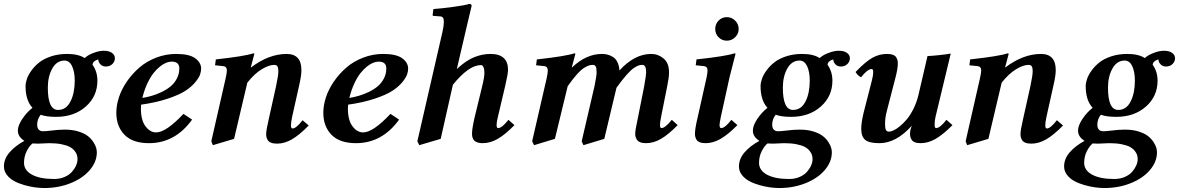

<svg xmlns="http://www.w3.org/2000/svg" viewBox="-20 -718 5993 976"><path d="M359.9 -308.1Q359.9 -353 346.4 -381.6Q333 -410.2 308.1 -410.2Q268.6 -410.2 245.8 -369.9Q223.1 -329.6 223.1 -272Q223.1 -159.2 274.9 -159.2Q316.4 -159.2 338.1 -201.9Q359.9 -244.6 359.9 -308.1ZM172.9 12.2Q152.8 12.2 145 11.2Q128.4 24.9 115.2 51.5Q102.1 78.1 102.1 109.9Q102.1 147.9 142.6 169.9Q183.1 191.9 254.9 191.9Q284.7 191.9 308.6 181.4Q332.5 170.9 346.2 155Q359.9 139.2 366.9 122.8Q374 106.4 374 91.8Q374 80.6 371.3 70.8Q368.7 61 359.6 49.3Q350.6 37.6 335.7 29.3Q320.8 21 293.5 15.4Q266.1 9.8 230 9.8Q220.2 9.8 200.9 11Q181.6 12.2 172.9 12.2ZM475.1 -308.1Q475.1 -228.5 416 -176.3Q356.9 -124 265.1 -124Q214.4 -124 187 -134.8Q168.9 -112.8 168.9 -84Q168.9 -67.4 177 -59.1Q185.1 -50.8 198.2 -50.8Q213.4 -50.8 240.2 -54.2Q278.3 -59.1 309.1 -59.1Q348.1 -59.1 378.7 -49.6Q409.2 -40 426.3 -26.6Q443.4 -13.2 454.3 3.7Q465.3 20.5 468.8 33.2Q472.2 45.9 472.2 56.2Q472.2 104.5 436.3 146.5Q400.4 188.5 338.9 213.1Q277.3 237.8 205.1 237.8Q183.1 237.8 157.7 234.4Q132.3 231 103.8 222.9Q75.2 214.8 52.5 202.6Q29.8 190.4 14.9 171.1Q0 151.9 0 127.9Q0 89.4 28.6 56.4Q57.1 23.4 104 -2Q70.8 -22.5 70.8 -54.2Q70.8 -79.6 93 -113Q115.2 -146.5 145 -169.9Q109.9 -208 109.9 -279.8Q109.9 -296.4 116.7 -316.7Q123.5 -336.9 139.9 -359.6Q156.2 -382.3 179.7 -400.9Q203.1 -419.4 240 -431.6Q276.9 -443.8 320.8 -443.8Q378.4 -443.8 410.2 -422.9Q427.2 -438 450.2 -447Q473.1 -456.1 486.1 -458Q499 -460 507.8 -460Q534.2 -460 549.1 -449.2Q564 -438.5 564 -421.9Q564 -405.3 551.3 -392.6Q538.6 -379.9 518.1 -379.9Q502.4 -379.9 492.7 -388.9Q482.9 -397.9 481 -407.2L479 -416Q452.6 -408.2 450.2 -389.2Q475.1 -354 475.1 -308.1Z M891.6 -370.1Q891.6 -404.8 852.5 -404.8Q839.8 -404.8 825.2 -399.2Q810.5 -393.6 793.2 -379.9Q775.9 -366.2 759.8 -345.7Q743.7 -325.2 728.5 -292.7Q713.4 -260.3 703.6 -220.2Q728 -224.1 751.7 -231Q775.4 -237.8 801.5 -250.2Q827.6 -262.7 846.9 -278.6Q866.2 -294.4 878.9 -318.4Q891.6 -342.3 891.6 -370.1ZM1002.4 -369.1Q1002.4 -355.5 997.1 -339.4Q991.7 -323.2 972.4 -299.8Q953.1 -276.4 921.9 -256.1Q890.6 -235.8 832.3 -216.3Q773.9 -196.8 697.3 -186Q696.3 -178.2 696.3 -167Q696.3 -106.9 719.7 -75.9Q743.2 -44.9 773.4 -44.9Q824.2 -44.9 912.6 -139.2L956.5 -109.9Q870.1 9.8 737.3 9.8Q654.3 9.8 612.8 -33Q571.3 -75.7 571.3 -145Q571.3 -183.1 585 -224.4Q598.6 -265.6 625.7 -304.7Q652.8 -343.8 689 -375Q725.1 -406.2 773.9 -425Q822.8 -443.8 875.5 -443.8Q941.9 -443.8 972.2 -421.9Q1002.4 -399.9 1002.4 -369.1Z M1255.9 -375Q1346.7 -443.8 1437 -443.8Q1512.2 -443.8 1512.2 -361.8Q1512.2 -333.5 1501 -285.2L1464.8 -123Q1459 -94.7 1459 -81.1Q1459 -64.9 1467.3 -64.9Q1485.4 -64.9 1518.1 -106.9L1549.3 -80.1Q1502 -31.7 1464.1 -9.8Q1426.3 12.2 1388.2 12.2Q1369.6 12.2 1357.7 7.3Q1345.7 2.4 1340.8 -6.1Q1335.9 -14.6 1334.5 -21.5Q1333 -28.3 1333 -37.1Q1333 -56.6 1347.2 -117.2L1383.3 -279.8Q1395 -335 1395 -356Q1395 -373 1390.4 -380.6Q1385.7 -388.2 1374 -388.2Q1347.2 -388.2 1310.5 -366Q1273.9 -343.8 1237.3 -297.9L1169.9 -12.2L1062 20L1054.2 0L1127 -319.8Q1133.3 -349.1 1133.3 -358.9Q1133.3 -379.9 1115.2 -381.8L1073.2 -386.2L1077.1 -416Q1224.1 -432.1 1267.1 -446.8Q1272.9 -446.8 1272.9 -443.8L1254.9 -376Z M1943.8 -370.1Q1943.8 -404.8 1904.8 -404.8Q1892.1 -404.8 1877.4 -399.2Q1862.8 -393.6 1845.5 -379.9Q1828.1 -366.2 1812 -345.7Q1795.9 -325.2 1780.8 -292.7Q1765.6 -260.3 1755.9 -220.2Q1780.3 -224.1 1804 -231Q1827.6 -237.8 1853.8 -250.2Q1879.9 -262.7 1899.2 -278.6Q1918.5 -294.4 1931.2 -318.4Q1943.8 -342.3 1943.8 -370.1ZM2054.7 -369.1Q2054.7 -355.5 2049.3 -339.4Q2043.9 -323.2 2024.7 -299.8Q2005.4 -276.4 1974.1 -256.1Q1942.9 -235.8 1884.5 -216.3Q1826.2 -196.8 1749.5 -186Q1748.5 -178.2 1748.5 -167Q1748.5 -106.9 1772 -75.9Q1795.4 -44.9 1825.7 -44.9Q1876.5 -44.9 1964.8 -139.2L2008.8 -109.9Q1922.4 9.8 1789.6 9.8Q1706.5 9.8 1665 -33Q1623.5 -75.7 1623.5 -145Q1623.5 -183.1 1637.2 -224.4Q1650.9 -265.6 1678 -304.7Q1705.1 -343.8 1741.2 -375Q1777.3 -406.2 1826.2 -425Q1875 -443.8 1927.7 -443.8Q1994.1 -443.8 2024.4 -421.9Q2054.7 -399.9 2054.7 -369.1Z M2352.5 -583 2302.2 -367.2Q2349.1 -410.6 2390.4 -427.2Q2431.6 -443.8 2473.1 -443.8Q2562.5 -443.8 2562.5 -362.8Q2562.5 -343.8 2548.3 -282.2L2511.2 -125Q2504.4 -98.1 2504.4 -83Q2504.4 -66.9 2512.2 -66.9Q2531.7 -66.9 2564.5 -108.9L2595.2 -82Q2547.9 -33.7 2510 -12Q2472.2 9.8 2433.1 9.8Q2418.5 9.8 2408 6.3Q2397.5 2.9 2392.1 -2Q2386.7 -6.8 2383.8 -14.2Q2380.9 -21.5 2380.1 -26.9Q2379.4 -32.2 2379.4 -39.1Q2379.4 -63 2392.1 -119.1L2430.2 -275.9Q2442.4 -324.7 2442.4 -347.2Q2442.4 -366.7 2437.5 -377Q2432.6 -387.2 2425.3 -387.2Q2362.8 -387.2 2282.2 -287.1L2220.2 -12.2L2111.3 20L2101.6 0L2229.5 -557.1Q2236.3 -587.9 2236.3 -606.9Q2236.3 -622.6 2231.2 -628.7Q2226.1 -634.8 2215.3 -634.8L2184.1 -637.2Q2179.2 -637.2 2179.2 -642.1L2183.1 -671.9Q2222.2 -674.8 2284.7 -683.1Q2347.2 -691.4 2365.2 -698.2Q2377.4 -698.2 2377.4 -688Q2367.2 -647.9 2352.5 -583Z M2886.7 -376 2887.7 -375Q2959.5 -443.8 3040 -443.8Q3055.2 -443.8 3068.4 -440.4Q3081.5 -437 3095.5 -428.7Q3109.4 -420.4 3118.2 -402.8Q3127 -385.3 3128.9 -359.9Q3205.6 -443.8 3290 -443.8Q3325.7 -443.8 3353.3 -420.7Q3380.9 -397.5 3380.9 -350.1Q3380.9 -323.7 3372.1 -282.2L3340.8 -125Q3335 -96.7 3335 -83Q3335 -66.9 3342.8 -66.9Q3360.8 -66.9 3395 -108.9L3424.8 -82Q3377.4 -33.7 3339.8 -12Q3302.2 9.8 3263.7 9.8Q3245.6 9.8 3233.9 4.9Q3222.2 0 3217.3 -8.3Q3212.4 -16.6 3210.7 -23.4Q3209 -30.3 3209 -39.1Q3209 -56.6 3222.7 -119.1L3253.9 -275.9Q3264.6 -335.9 3264.6 -350.1Q3264.6 -388.2 3245.6 -388.2Q3235.4 -388.2 3226.8 -385.5Q3218.3 -382.8 3202.9 -372.8Q3187.5 -362.8 3165 -337.4Q3142.6 -312 3113.8 -272L3051.8 -12.2L2945.8 20L2937 0L3002 -279.8Q3012.7 -331.5 3012.7 -350.1Q3012.7 -373.5 3007.8 -380.9Q3002.9 -388.2 2994.6 -388.2Q2983.9 -388.2 2975.3 -385.7Q2966.8 -383.3 2951.2 -374.3Q2935.5 -365.2 2913.8 -341.3Q2892.1 -317.4 2865.7 -279.8L2800.8 -12.2L2694.8 20L2685.1 0L2758.8 -319.8Q2764.6 -346.7 2764.6 -358.9Q2764.6 -379.9 2747.1 -381.8L2705.1 -386.2L2709 -416Q2856 -432.1 2898.9 -446.8Q2904.8 -446.8 2904.8 -443.8Z M3674.8 -630.9Q3699.2 -630.9 3717 -613.3Q3734.9 -595.7 3734.9 -570.8Q3734.9 -546.4 3717 -528.8Q3699.2 -511.2 3674.8 -511.2Q3649.9 -511.2 3632.8 -528.6Q3615.7 -545.9 3615.7 -570.8Q3615.7 -595.7 3632.8 -613.3Q3649.9 -630.9 3674.8 -630.9ZM3688.5 -325.2 3644.5 -125Q3637.7 -91.8 3637.7 -83Q3637.7 -66.9 3646.5 -66.9Q3665 -66.9 3697.8 -108.9L3728.5 -82Q3681.2 -34.2 3643.1 -12.2Q3605 9.8 3566.9 9.8Q3548.8 9.8 3537.1 5.1Q3525.4 0.5 3520.5 -8.1Q3515.6 -16.6 3514.2 -23.4Q3512.7 -30.3 3512.7 -39.1Q3512.7 -63 3525.9 -119.1L3570.8 -319.8Q3576.7 -346.7 3576.7 -358.9Q3576.7 -379.9 3558.6 -381.8L3516.6 -386.2L3520.5 -416Q3670.4 -432.1 3712.9 -446.8Q3718.8 -446.8 3718.8 -443.8Q3700.7 -376 3688.5 -325.2Z M4096.2 -308.1Q4096.2 -353 4082.8 -381.6Q4069.3 -410.2 4044.4 -410.2Q4004.9 -410.2 3982.2 -369.9Q3959.5 -329.6 3959.5 -272Q3959.5 -159.2 4011.2 -159.2Q4052.7 -159.2 4074.5 -201.9Q4096.2 -244.6 4096.2 -308.1ZM3909.2 12.2Q3889.2 12.2 3881.3 11.2Q3864.7 24.9 3851.6 51.5Q3838.4 78.1 3838.4 109.9Q3838.4 147.9 3878.9 169.9Q3919.4 191.9 3991.2 191.9Q4021 191.9 4044.9 181.4Q4068.8 170.9 4082.5 155Q4096.2 139.2 4103.3 122.8Q4110.4 106.4 4110.4 91.8Q4110.4 80.6 4107.7 70.8Q4105 61 4095.9 49.3Q4086.9 37.6 4072 29.3Q4057.1 21 4029.8 15.4Q4002.4 9.8 3966.3 9.8Q3956.5 9.8 3937.3 11Q3918 12.2 3909.2 12.2ZM4211.4 -308.1Q4211.4 -228.5 4152.3 -176.3Q4093.3 -124 4001.5 -124Q3950.7 -124 3923.3 -134.8Q3905.3 -112.8 3905.3 -84Q3905.3 -67.4 3913.3 -59.1Q3921.4 -50.8 3934.6 -50.8Q3949.7 -50.8 3976.6 -54.2Q4014.6 -59.1 4045.4 -59.1Q4084.5 -59.1 4115 -49.6Q4145.5 -40 4162.6 -26.6Q4179.7 -13.2 4190.7 3.7Q4201.7 20.5 4205.1 33.2Q4208.5 45.9 4208.5 56.2Q4208.5 104.5 4172.6 146.5Q4136.7 188.5 4075.2 213.1Q4013.7 237.8 3941.4 237.8Q3919.4 237.8 3894 234.4Q3868.7 231 3840.1 222.9Q3811.5 214.8 3788.8 202.6Q3766.1 190.4 3751.2 171.1Q3736.3 151.9 3736.3 127.9Q3736.3 89.4 3764.9 56.4Q3793.5 23.4 3840.3 -2Q3807.1 -22.5 3807.1 -54.2Q3807.1 -79.6 3829.3 -113Q3851.6 -146.5 3881.3 -169.9Q3846.2 -208 3846.2 -279.8Q3846.2 -296.4 3853 -316.7Q3859.9 -336.9 3876.2 -359.6Q3892.6 -382.3 3916 -400.9Q3939.5 -419.4 3976.3 -431.6Q4013.2 -443.8 4057.1 -443.8Q4114.7 -443.8 4146.5 -422.9Q4163.6 -438 4186.5 -447Q4209.5 -456.1 4222.4 -458Q4235.4 -460 4244.1 -460Q4270.5 -460 4285.4 -449.2Q4300.3 -438.5 4300.3 -421.9Q4300.3 -405.3 4287.6 -392.6Q4274.9 -379.9 4254.4 -379.9Q4238.8 -379.9 4229 -388.9Q4219.2 -397.9 4217.3 -407.2L4215.3 -416Q4189 -408.2 4186.5 -389.2Q4211.4 -354 4211.4 -308.1Z M4529.8 -314.9 4487.8 -152.8Q4479 -120.1 4479 -87.9Q4479 -67.4 4483.2 -58.1Q4487.3 -48.8 4499 -48.8Q4508.3 -48.8 4522.7 -55.4Q4537.1 -62 4555.4 -77.1Q4573.7 -92.3 4591.1 -113.3Q4608.4 -134.3 4624.3 -166.5Q4640.1 -198.7 4648.9 -235.8L4694.8 -433.1Q4709.5 -433.1 4749.5 -437.3Q4789.6 -441.4 4813 -445.8L4735.8 -125Q4731 -106 4731 -83Q4731 -66.9 4738.8 -66.9Q4758.3 -66.9 4791 -108.9L4821.8 -82Q4774.4 -34.2 4736.3 -12.2Q4698.2 9.8 4660.2 9.8Q4642.1 9.8 4630.4 5.1Q4618.7 0.5 4613.8 -8.1Q4608.9 -16.6 4607.4 -23.4Q4606 -30.3 4606 -39.1Q4606 -57.1 4615.2 -79.1Q4535.6 9.8 4450.2 9.8Q4397.9 9.8 4377.9 -7.1Q4357.9 -23.9 4357.9 -64Q4357.9 -91.8 4369.1 -141.1L4412.1 -309.1Q4418.9 -335.9 4418.9 -351.1Q4418.9 -367.2 4411.1 -367.2Q4390.1 -367.2 4356.9 -325.2Q4339.4 -334 4329.1 -352.1Q4379.9 -404.8 4414.6 -424.3Q4449.2 -443.8 4488.8 -443.8Q4507.3 -443.8 4519.3 -439.2Q4531.2 -434.6 4536.1 -426Q4541 -417.5 4542.5 -410.6Q4543.9 -403.8 4543.9 -395Q4543.9 -366.7 4529.8 -314.9Z M5090.3 -375Q5181.2 -443.8 5271.5 -443.8Q5346.7 -443.8 5346.7 -361.8Q5346.7 -333.5 5335.4 -285.2L5299.3 -123Q5293.5 -94.7 5293.5 -81.1Q5293.5 -64.9 5301.8 -64.9Q5319.8 -64.9 5352.5 -106.9L5383.8 -80.1Q5336.4 -31.7 5298.6 -9.8Q5260.7 12.2 5222.7 12.2Q5204.1 12.2 5192.1 7.3Q5180.2 2.4 5175.3 -6.1Q5170.4 -14.6 5168.9 -21.5Q5167.5 -28.3 5167.5 -37.1Q5167.5 -56.6 5181.6 -117.2L5217.8 -279.8Q5229.5 -335 5229.5 -356Q5229.5 -373 5224.9 -380.6Q5220.2 -388.2 5208.5 -388.2Q5181.6 -388.2 5145 -366Q5108.4 -343.8 5071.8 -297.9L5004.4 -12.2L4896.5 20L4888.7 0L4961.4 -319.8Q4967.8 -349.1 4967.8 -358.9Q4967.8 -379.9 4949.7 -381.8L4907.7 -386.2L4911.6 -416Q5058.6 -432.1 5101.6 -446.8Q5107.4 -446.8 5107.4 -443.8L5089.4 -376Z M5749 -308.1Q5749 -353 5735.6 -381.6Q5722.2 -410.2 5697.3 -410.2Q5657.7 -410.2 5635 -369.9Q5612.3 -329.6 5612.3 -272Q5612.3 -159.2 5664.1 -159.2Q5705.6 -159.2 5727.3 -201.9Q5749 -244.6 5749 -308.1ZM5562 12.2Q5542 12.2 5534.2 11.2Q5517.6 24.9 5504.4 51.5Q5491.2 78.1 5491.2 109.9Q5491.2 147.9 5531.7 169.9Q5572.3 191.9 5644 191.9Q5673.8 191.9 5697.8 181.4Q5721.7 170.9 5735.4 155Q5749 139.2 5756.1 122.8Q5763.2 106.4 5763.2 91.8Q5763.2 80.6 5760.5 70.8Q5757.8 61 5748.8 49.3Q5739.7 37.6 5724.9 29.3Q5710 21 5682.6 15.4Q5655.3 9.8 5619.1 9.8Q5609.4 9.8 5590.1 11Q5570.8 12.2 5562 12.2ZM5864.3 -308.1Q5864.3 -228.5 5805.2 -176.3Q5746.1 -124 5654.3 -124Q5603.5 -124 5576.2 -134.8Q5558.1 -112.8 5558.1 -84Q5558.1 -67.4 5566.2 -59.1Q5574.2 -50.8 5587.4 -50.8Q5602.5 -50.8 5629.4 -54.2Q5667.5 -59.1 5698.2 -59.1Q5737.3 -59.1 5767.8 -49.6Q5798.3 -40 5815.4 -26.6Q5832.5 -13.2 5843.5 3.7Q5854.5 20.5 5857.9 33.2Q5861.3 45.9 5861.3 56.2Q5861.3 104.5 5825.4 146.5Q5789.6 188.5 5728 213.1Q5666.5 237.8 5594.2 237.8Q5572.3 237.8 5546.9 234.4Q5521.5 231 5492.9 222.9Q5464.4 214.8 5441.7 202.6Q5418.9 190.4 5404.1 171.1Q5389.2 151.9 5389.2 127.9Q5389.2 89.4 5417.7 56.4Q5446.3 23.4 5493.2 -2Q5460 -22.5 5460 -54.2Q5460 -79.6 5482.2 -113Q5504.4 -146.5 5534.2 -169.9Q5499 -208 5499 -279.8Q5499 -296.4 5505.9 -316.7Q5512.7 -336.9 5529.1 -359.6Q5545.4 -382.3 5568.8 -400.9Q5592.3 -419.4 5629.2 -431.6Q5666 -443.8 5710 -443.8Q5767.6 -443.8 5799.3 -422.9Q5816.4 -438 5839.4 -447Q5862.3 -456.1 5875.2 -458Q5888.2 -460 5897 -460Q5923.3 -460 5938.2 -449.2Q5953.1 -438.5 5953.1 -421.9Q5953.1 -405.3 5940.4 -392.6Q5927.7 -379.9 5907.2 -379.9Q5891.6 -379.9 5881.8 -388.9Q5872.1 -397.9 5870.1 -407.2L5868.2 -416Q5841.8 -408.2 5839.4 -389.2Q5864.3 -354 5864.3 -308.1Z"/></svg>

Font: Linux Libertine
Style: Bold Italic
Weight: 700
Italic angle: -11.5°
Designer: Philipp H. Poll
Foundry: Philipp H. Poll
Version: Version 4.0.5